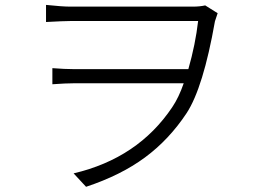

<svg xmlns="http://www.w3.org/2000/svg" viewBox="-20 -713 1017 768"><path d="M164.1 -693.4Q229.5 -686.5 260.7 -686.5H752Q779.3 -686.5 800.8 -691.4L850.6 -660.2Q841.8 -635.7 839.8 -627.9Q793 -362.3 726.6 -260.7Q656.2 -154.3 559.6 -83Q462.9 -11.7 324.2 34.2L274.4 -19.5Q532.2 -80.1 668.9 -284.2Q695.3 -323.2 714.8 -379.9H275.4Q244.1 -379.9 189.5 -376V-440.4Q240.2 -436.5 273.4 -436.5H733.4Q761.7 -535.2 772.5 -628.9H260.7Q236.3 -628.9 164.1 -625Z"/></svg>

Font: Min Sans Light
Style: Regular
Weight: 300
Designer: Jinseong-Kim, NotoSansCJK, Nunito
Foundry: Jinseong-Kim
Version: Version 1.400;Glyphs 3.1.2 (3151)